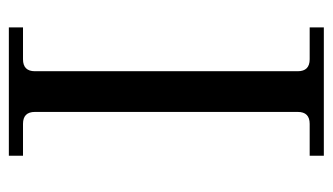

<svg xmlns="http://www.w3.org/2000/svg" viewBox="-179 -573 752 434"><g transform="rotate(-90 197.0 -356.0)"><path d="M62 0V-32H134Q161 -32 161 -59V-653Q161 -680 134 -680H62V-712H352V-680H280Q253 -680 253 -653V-59Q253 -32 280 -32H352V0Z"/></g></svg>

Font: Old Standard TT
Style: Regular
Weight: 400
Designer: Alexey Kryukov <alexios@thessalonica.org.ru>
Version: Version 2.2